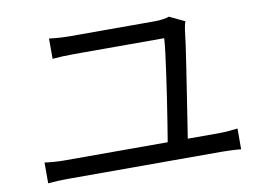

<svg xmlns="http://www.w3.org/2000/svg" viewBox="-69 -780 1138 829"><g transform="rotate(-10 500.0 -366.0)"><path d="M79 -148Q124 -142 167 -142H618Q623 -174 631 -222Q639 -270 647 -324.5Q655 -379 662.5 -431Q670 -483 675 -524.5Q680 -566 681 -587Q655 -587 611.5 -587Q568 -587 518 -587Q468 -587 420.5 -587Q373 -587 337 -587Q301 -587 287 -587Q259 -587 237 -586Q215 -585 191 -583V-672Q236 -666 286 -666Q300 -666 335 -666Q370 -666 415.5 -666Q461 -666 508 -666Q555 -666 594.5 -666Q634 -666 655 -666Q670 -666 689 -668.5Q708 -671 717 -675L784 -643Q781 -636 779 -626Q777 -616 776 -610Q773 -582 766.5 -536Q760 -490 751.5 -435.5Q743 -381 734.5 -325.5Q726 -270 718.5 -222Q711 -174 706 -142H842Q865 -142 885.5 -144Q906 -146 925 -148V-57Q906 -59 881.5 -60Q857 -61 842 -61H167Q146 -61 124 -60Q102 -59 79 -57Z"/></g></svg>

Font: Go Noto Kurrent-Regular
Style: Regular
Weight: 400
Designer: Monotype Design Team
Foundry: Monotype Imaging Inc.
Version: Version 2.012; ttfautohint (v1.8.4.7-5d5b)